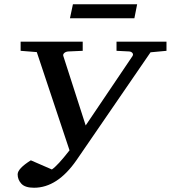

<svg xmlns="http://www.w3.org/2000/svg" viewBox="-20 -867 803 903"><path d="M763 -628 688 -621 340 -114Q250 16 140 16Q98 16 80.5 -3Q63 -22 63 -47Q63 -74 125 -113L224 -70Q251 -88 307 -160L153 -622L77 -628V-671H369V-628L301 -625Q289 -624 282 -617.5Q275 -611 278 -603L383 -277L603 -603Q608 -611 603 -617.5Q598 -624 588 -625L528 -628V-671H763ZM625 -847 612 -781H309L323 -847Z"/></svg>

Font: Veleka
Style: Italic
Weight: 400
Italic angle: -12°
Designer: Stefan Peev, Context Ltd, 2016; SIL International, 1997-2014.
Foundry: Stefan Peev, Context Ltd, 2016
Version: Version 1.000